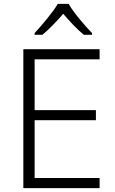

<svg xmlns="http://www.w3.org/2000/svg" viewBox="-20 -967 593 987"><path d="M333 -947H277C252 -904 195 -837 158 -797V-788H198C234 -818 273 -859 305 -896C337 -859 375 -817 411 -788H453V-797C415 -836 357 -904 333 -947ZM492 0V-52H158V-349H473V-401H158V-662H492V-714H100V0Z"/></svg>

Font: Noto Sans Sinhala UI Light
Style: Regular
Weight: 300
Designer: Jelle Bosma - Monotype Design Team
Foundry: Monotype Imaging Inc.
Version: Version 2.006